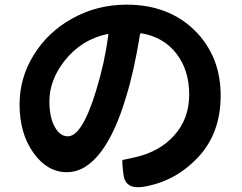

<svg xmlns="http://www.w3.org/2000/svg" viewBox="-20 -762 1040 824"><path d="M593 40Q518 51 510 -12Q502 -75 506.5 -75.5Q511 -76 564 -88Q665 -112 726 -179Q792 -251 792 -356Q792 -461 737 -532Q682 -603 587 -619Q582 -620 581 -615Q555 -456 522 -349Q476 -193 413 -110Q347 -23 267 -23Q183 -23 123.5 -106Q64 -189 64 -314Q64 -428 125 -526.5Q186 -625 289 -682Q396 -742 523 -742Q705 -742 818 -629Q927 -519 927 -352Q927 -191 831 -88Q732 18 593 40ZM271 -177Q333 -177 393 -375Q429 -492 445 -612Q446 -617 441 -616Q330 -593 257 -501Q192 -418 192 -327Q192 -256 217 -214Q239 -177 271 -177Z"/></svg>

Font: Resource Han Rounded KR
Style: Bold
Weight: 700
Designer: Cyano Hao (round all glyphs); Ryoko NISHIZUKA 西塚涼子 (kana, bopomofo & ideographs); Paul D. Hunt (Latin, Greek & Cyrillic)
Foundry: Cyano Hao
Version: 0.990